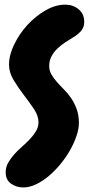

<svg xmlns="http://www.w3.org/2000/svg" viewBox="-20 -782 394 840"><path d="M348.6 -685.5Q348.6 -663.1 334.5 -646.5Q320.3 -629.9 300.8 -619.1Q283.2 -608.4 264.6 -596.2Q246.1 -584 230.5 -568.8Q214.8 -553.7 205.1 -535.2Q195.3 -516.6 195.3 -493.2Q195.3 -472.7 205.1 -456.1Q214.8 -439.5 229 -423.3Q243.2 -407.2 260.3 -390.1Q277.3 -373 291.5 -352.1Q305.7 -331.1 315.4 -304.7Q325.2 -278.3 325.2 -243.2Q325.2 -218.8 314.9 -188Q304.7 -157.2 287.1 -126Q269.5 -94.7 245.6 -65.4Q221.7 -36.1 194.8 -13.2Q168 9.8 138.7 23.9Q109.4 38.1 82 38.1Q51.8 38.1 28.3 21.5Q4.9 4.9 4.9 -28.3Q4.9 -50.8 15.6 -69.8Q26.4 -88.9 42 -106.4Q57.6 -124 76.7 -140.6Q95.7 -157.2 111.3 -173.8Q127 -190.4 137.7 -208.5Q148.4 -226.6 148.4 -247.1Q148.4 -275.4 128.4 -305.2Q108.4 -335 84 -366.7Q59.6 -398.4 39.6 -431.6Q19.5 -464.8 19.5 -499Q19.5 -541 42 -587.4Q64.5 -633.8 99.6 -672.4Q134.8 -710.9 178.7 -736.3Q222.7 -761.7 265.6 -761.7Q299.8 -761.7 324.2 -741.2Q348.6 -720.7 348.6 -685.5Z"/></svg>

Font: Chewy
Style: Regular
Weight: 400
Designer: Squid
Foundry: Font Diner, Inc DBA Sideshow
Version: Version 1.000